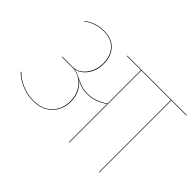

<svg xmlns="http://www.w3.org/2000/svg" viewBox="-120 -980 1273 1273"><g transform="rotate(45 516.0 -344.0)"><path d="M1032 -676H891V0H887V-676H610V0H606V-359Q578 -338 542 -324.5Q506 -311 469 -311Q434 -311 410.5 -318Q387 -325 360 -340Q390 -318 408 -283Q426 -248 426 -201Q426 -124 377 -74.5Q328 -25 245 -25Q192 -25 140.5 -45.5Q89 -66 50 -104L53 -108Q90 -70 141 -49.5Q192 -29 245 -29Q327 -29 374 -77Q421 -125 421 -201Q421 -252 399 -289.5Q377 -327 343 -347Q309 -367 276 -367H174V-371H275Q307 -371 335 -392.5Q363 -414 380.5 -450.5Q398 -487 398 -529Q398 -600 359.5 -642Q321 -684 252 -684Q207 -684 171 -670.5Q135 -657 112 -637L111 -641Q135 -661 170.5 -674.5Q206 -688 252 -688Q323 -688 363 -644.5Q403 -601 403 -529Q403 -487 387 -452Q371 -417 345.5 -395.5Q320 -374 292 -369Q312 -366 331 -357Q336 -355 358 -344Q389 -329 411.5 -322Q434 -315 468 -315Q505 -315 542 -329Q579 -343 606 -364V-676H474V-680H1032Z"/></g></svg>

Font: FiraGO Four
Style: Regular
Weight: 100
Designer: bBox Type
Foundry: bBox Type GmbH
Version: Version 1.001